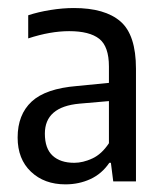

<svg xmlns="http://www.w3.org/2000/svg" viewBox="-20 -768 414 490"><path d="M147 -297.5Q93 -297.5 59 -329.8Q25 -362 25 -417Q25 -475.5 60.8 -508.8Q96.5 -542 176.5 -548.5L258 -556.5V-598Q258 -649.5 233.2 -669Q208.5 -688.5 156.5 -688.5Q108.5 -688.5 52 -670V-729Q77.5 -737.5 108.8 -742.5Q140 -747.5 168.5 -747.5Q248 -747.5 287.5 -713.2Q327 -679 327 -592.5V-305H269L263 -352.5H259Q240 -324.5 210.8 -311Q181.5 -297.5 147 -297.5ZM94.5 -427Q94.5 -389 114.2 -370.8Q134 -352.5 169.5 -352.5Q191.5 -352.5 215.5 -363.5Q239.5 -374.5 258 -402.5V-510L183 -503.5Q94.5 -495.5 94.5 -427Z"/></svg>

Font: Encode Sans Condensed Condensed
Style: Regular
Weight: 400
Width: 3
Designer: Multiple Designers
Foundry: Impallari Type
Version: Version 3.000; ttfautohint (v1.8.3) -l 8 -r 50 -G 200 -x 14 